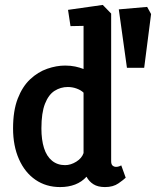

<svg xmlns="http://www.w3.org/2000/svg" viewBox="-20 -755 656 779"><path d="M495 -480 462 -717 577 -727 593 -698 565 -480ZM224 4Q167 4 124 -25.5Q81 -55 57 -109Q33 -163 33 -234Q33 -306 52 -355Q71 -404 102.5 -433.5Q134 -463 171.5 -476Q209 -489 244 -489Q267 -489 285.5 -485Q304 -481 319 -475V-650L266 -649L256 -715L397 -735L431 -700V-101Q431 -88 437 -83Q443 -78 451 -78Q458 -78 464.5 -80.5Q471 -83 472 -84L490 -34Q482 -26 460.5 -11Q439 4 406 4Q377 4 359 -7.5Q341 -19 331 -38Q312 -17 285 -6.5Q258 4 224 4ZM244 -85Q267 -85 289.5 -99Q312 -113 319 -134V-379Q309 -389 291.5 -395.5Q274 -402 255 -402Q226 -402 201.5 -386.5Q177 -371 162.5 -334Q148 -297 148 -234Q148 -188 158.5 -154.5Q169 -121 191 -103Q213 -85 244 -85Z"/></svg>

Font: Kreon Light SemiBold
Style: Regular
Weight: 600
Version: Version 2.002